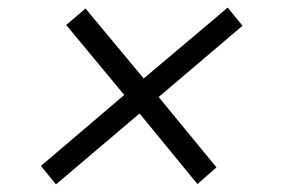

<svg xmlns="http://www.w3.org/2000/svg" viewBox="-20 -510 740 501"><path d="M126 -28.8 86.9 -77.1 304.2 -262.2 152.8 -444.8 203.1 -487.8 355 -305.2 574.2 -490.2 612.8 -442.9 394 -256.8 544.9 -73.2 495.1 -29.8 344.2 -213.9Z"/></svg>

Font: Archivo Expanded Light
Style: Italic
Weight: 300
Width: 7
Italic angle: -10°
Designer: Hector Gatti
Foundry: Omnibus-Type
Version: Version 2.001